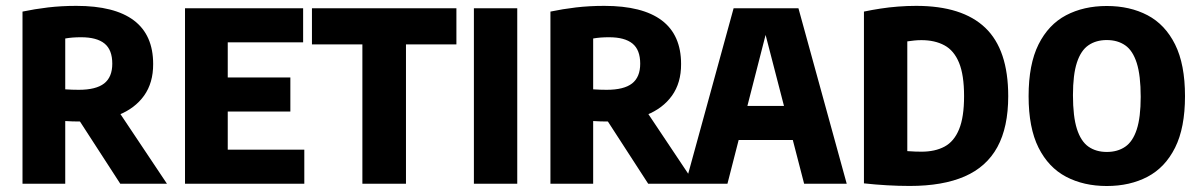

<svg xmlns="http://www.w3.org/2000/svg" viewBox="-20 -623 4072 651"><path d="M56.3 0V-583.7Q97.8 -592.4 142.8 -597.8Q187.9 -603.1 238.9 -603.1Q368.5 -603.1 433.9 -553.8Q499.3 -504.4 499.3 -406Q499.6 -342.2 468.5 -298.7Q437.3 -255.2 381.6 -233.1Q325.9 -211 252.5 -211Q238.6 -211 225.9 -211.4Q213.1 -211.8 201.2 -212.6V0ZM387.8 0 211.9 -271.6H364.7L546.1 0ZM247 -318.5Q305.5 -318.5 333.1 -340Q360.7 -361.5 360.7 -407.1Q360.7 -454 334.5 -475.3Q308.2 -496.7 255.1 -496.7Q239.6 -496.7 226.6 -495.7Q213.7 -494.7 201.2 -492.5V-320.1Q214.5 -319.3 224.3 -318.9Q234.1 -318.5 247 -318.5Z M607.3 0V-595H1007.8V-479.5H752.2V-115.5H1011.8V0ZM712.1 -244.8V-360.3H964.5V-244.8Z M1208.7 0V-472.4H1037.7V-595H1527.5V-472.4H1356.5V0Z M1586.8 0V-595H1733.8V0Z M1846.3 0V-583.7Q1887.8 -592.4 1932.8 -597.8Q1977.9 -603.1 2028.9 -603.1Q2158.5 -603.1 2223.9 -553.8Q2289.3 -504.4 2289.3 -406Q2289.6 -342.2 2258.5 -298.7Q2227.3 -255.2 2171.6 -233.1Q2115.9 -211 2042.5 -211Q2028.6 -211 2015.9 -211.4Q2003.1 -211.8 1991.2 -212.6V0ZM2177.8 0 2001.9 -271.6H2154.7L2336.1 0ZM2037 -318.5Q2095.5 -318.5 2123.1 -340Q2150.7 -361.5 2150.7 -407.1Q2150.7 -454 2124.5 -475.3Q2098.2 -496.7 2045.1 -496.7Q2029.6 -496.7 2016.6 -495.7Q2003.7 -494.7 1991.2 -492.5V-320.1Q2004.5 -319.3 2014.3 -318.9Q2024.1 -318.5 2037 -318.5Z M2304.1 0 2467.4 -595H2687.2L2850.9 0H2706.5L2568.7 -532.2H2582.9L2446.5 0ZM2410 -148.3 2437.3 -263.9H2716L2744 -148.3Z M3064.7 7.5Q3027.2 7.5 2987.4 5.2Q2947.5 2.9 2909.3 -1.3V-583.7Q2936.6 -589.5 2965.6 -593.9Q2994.6 -598.4 3024.9 -600.7Q3055.1 -603.1 3086.5 -603.1Q3243 -603.1 3320.8 -528.7Q3398.5 -454.4 3398.5 -297Q3398.5 -191.8 3361.8 -124.5Q3325 -57.1 3250.8 -24.8Q3176.6 7.5 3064.7 7.5ZM3104.5 -108.7Q3150.5 -108.7 3182.7 -126Q3214.9 -143.3 3231.8 -184.5Q3248.8 -225.6 3248.8 -297Q3248.8 -369 3231.7 -410.4Q3214.7 -451.8 3182.2 -469.3Q3149.7 -486.9 3104 -486.9Q3092.2 -486.9 3080.2 -485.7Q3068.2 -484.6 3056.3 -482.7V-110.6Q3071.7 -109.4 3083.4 -109.1Q3095 -108.7 3104.5 -108.7Z M3732.7 7.7Q3654.5 7.7 3594.7 -23.7Q3534.9 -55.2 3501.2 -122.4Q3467.6 -189.7 3467.6 -297Q3467.6 -404.8 3501.2 -472.3Q3534.9 -539.8 3594.7 -571.3Q3654.5 -602.7 3732.7 -602.7Q3811.1 -602.7 3870.9 -571.3Q3930.7 -539.8 3964.3 -472.3Q3997.9 -404.8 3997.9 -297Q3997.9 -189.7 3964.3 -122.4Q3930.7 -55.2 3870.9 -23.7Q3811.1 7.7 3732.7 7.7ZM3732.7 -107.8Q3769.4 -107.8 3795.2 -125.5Q3820.9 -143.1 3834.3 -184.1Q3847.7 -225 3847.7 -294.6Q3847.7 -367.1 3834.3 -409.3Q3820.9 -451.5 3795.2 -469.3Q3769.4 -487.2 3732.7 -487.2Q3696.2 -487.2 3670.5 -469.5Q3644.8 -451.9 3631.4 -410.9Q3618 -370 3618 -300.4Q3618 -227.9 3631.4 -185.9Q3644.8 -143.9 3670.5 -125.8Q3696.2 -107.8 3732.7 -107.8Z"/></svg>

Font: Encode Sans SC Condensed Thin
Style: Regular
Weight: 100
Width: 3
Designer: Multiple Designers
Foundry: Impallari Type
Version: Version 3.002